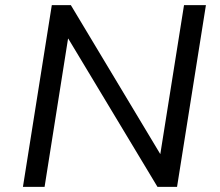

<svg xmlns="http://www.w3.org/2000/svg" viewBox="-20 -725 855 745"><path d="M69 0 181 -705H255L602 -127L694 -705H779L667 0H591L245 -575H244L153 0Z"/></svg>

Font: Nunito Sans 7pt
Style: Italic
Weight: 400
Italic angle: -9°
Designer: Vernon Adams
Foundry: Vernon Adams
Version: Version 3.101;gftools[0.9.27]